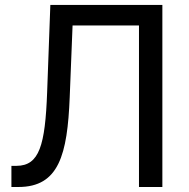

<svg xmlns="http://www.w3.org/2000/svg" viewBox="-20 -747 754 767"><path d="M25.6 0H53.6C215.2 0 249.3 -128.6 258.5 -358.7L269.9 -645.2H535.2V0H628.6V-727.3H181.1L168.3 -378.6C160.5 -165.1 136.7 -85.2 46.5 -84.5H25.6Z"/></svg>

Font: Margiela Sans Text
Style: Regular
Weight: 400
Designer: Stefan Endress, Andreas Faust
Version: Version 1.100;FEAKit 1.0